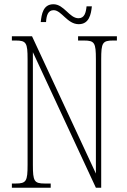

<svg xmlns="http://www.w3.org/2000/svg" viewBox="-20 -885 599 905"><path d="M351 -771C400 -771 409 -817 413 -855H388C385 -825 378 -799 350 -799C307 -799 282 -865 232 -865C183 -865 176 -818 172 -781H197C199 -812 206 -837 233 -837C270 -837 297 -771 351 -771ZM36 0H219V-20H191C141 -20 135 -31 135 -108V-639L432 0H457V-606C457 -683 463 -694 513 -694H531V-714H348V-694H376C426 -694 432 -683 432 -606V-67L131 -714H36V-694H54C104 -694 110 -683 110 -606V-108C110 -31 104 -20 54 -20H36Z"/></svg>

Font: Noto Serif Lao ExtraCondensed Thin
Style: Regular
Weight: 100
Width: 2
Designer: Monotype Design Team
Foundry: Monotype Imaging Inc.
Version: Version 2.003